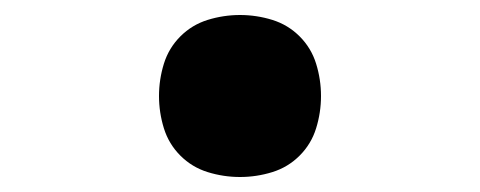

<svg xmlns="http://www.w3.org/2000/svg" viewBox="-20 -468 640 256"><path d="M300 -232Q278 -232 257 -238.5Q236 -245 220.5 -260.5Q205 -276 198.5 -297Q192 -318 192 -340Q192 -362 198.5 -383Q205 -404 220.5 -419.5Q236 -435 257 -441.5Q278 -448 300 -448Q322 -448 343 -441.5Q364 -435 379.5 -419.5Q395 -404 401.5 -383Q408 -362 408 -340Q408 -318 401.5 -297Q395 -276 379.5 -260.5Q364 -245 343 -238.5Q322 -232 300 -232Z"/></svg>

Font: Iosevka Curly Slab HvEx
Style: Regular
Weight: 900
Width: 7
Monospace: yes
Designer: Belleve Invis
Foundry: Belleve Invis
Version: Version 11.1.0; ttfautohint (v1.8.3)